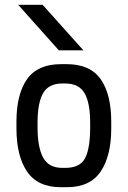

<svg xmlns="http://www.w3.org/2000/svg" viewBox="-20 -783 538 809"><path d="M228 -570.8 56.6 -762.7H159.7L331.5 -570.8ZM237.3 5.9Q138.7 5.9 94 -60.1Q49.3 -126 49.3 -242.2V-270.5Q49.3 -386.2 94 -449.5Q138.7 -512.7 237.3 -512.7H260.7Q359.4 -512.7 404.1 -449.5Q448.7 -386.2 448.7 -270.5V-242.2Q448.7 -126 404.1 -60.1Q359.4 5.9 260.7 5.9ZM242.2 -431.2Q185.5 -431.2 161.9 -390.9Q138.2 -350.6 138.2 -265.1V-247.1Q138.2 -161.6 161.9 -118.7Q185.5 -75.7 242.2 -75.7H255.4Q316.9 -75.7 338.4 -116.2Q359.9 -156.7 359.9 -247.1V-265.1Q359.9 -350.6 335.9 -390.9Q312 -431.2 255.4 -431.2Z"/></svg>

Font: Kay Pho Du SemiBold
Style: Regular
Weight: 600
Designer: Victor Gaultney, Khu Oo Reh
Foundry: SIL International
Version: Version 3.000